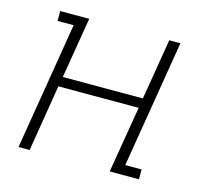

<svg xmlns="http://www.w3.org/2000/svg" viewBox="-83 -623 766 716"><g transform="rotate(15 300.0 -265.0)"><path d="M46 0 127 -492H65V-530H177L138 -295H447L486 -530H529L448 -38H511V0H398L441 -257H131L89 0Z"/></g></svg>

Font: Iosevka Curly Slab XLtEx
Style: Italic
Weight: 200
Width: 7
Italic angle: -9°
Monospace: yes
Designer: Belleve Invis
Foundry: Belleve Invis
Version: Version 11.1.0; ttfautohint (v1.8.3)